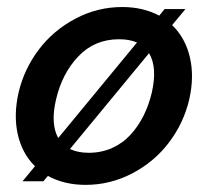

<svg xmlns="http://www.w3.org/2000/svg" viewBox="-20 -514 590 544"><path d="M467.8 -442.9Q505.4 -406.2 518.1 -351.3Q530.8 -296.4 516.1 -231.9Q500.5 -165.5 459 -110.6Q417.5 -55.7 355 -22.9Q292.5 9.8 222.7 9.8Q162.1 9.8 115.7 -15.6L103 -0.5H43.9L79.1 -43Q42.5 -79.1 30.3 -133.5Q18.1 -188 32.7 -252Q48.3 -318.4 89.8 -373.3Q131.3 -428.2 193.8 -461.2Q256.3 -494.1 326.2 -494.1Q385.3 -494.1 431.2 -469.7L446.3 -488.3H505.4ZM138.7 -231.9Q122.6 -163.1 145 -123L368.2 -393.6Q346.7 -402.8 317.4 -402.8Q248 -402.8 201.9 -354.2Q155.8 -305.7 138.7 -231.9ZM410.2 -252Q426.3 -323.7 402.3 -363.3L178.2 -91.8Q200.7 -81.1 231.4 -81.1Q267.1 -81.1 297.6 -94.7Q328.1 -108.4 350.1 -132.6Q372.1 -156.7 387 -186.8Q401.9 -216.8 410.2 -252Z"/></svg>

Font: HK Grotesk SemiBold Italic
Style: Regular
Weight: 600
Italic angle: -13°
Designer: Alfredo Marco Pradil and Stefan Peev
Foundry: Hanken Design Co.
Version: Version 1.000;PS 001.000;hotconv 1.0.88;makeotf.lib2.5.64775